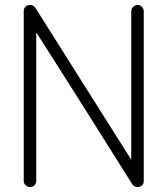

<svg xmlns="http://www.w3.org/2000/svg" viewBox="-20 -735 671 768"><path d="M100 13Q90 13 82.5 6Q75 -1 75 -11V-690Q75 -709 93 -714Q111 -719 122 -703Q215 -555 281.5 -450Q348 -345 391.5 -276Q435 -207 460 -167.5Q485 -128 495 -112Q505 -96 505 -96V-690Q505 -700 513 -707.5Q521 -715 531 -715Q541 -715 548 -707.5Q555 -700 555 -690V-11Q555 7 538 12Q520 17 509 2Q416 -146 350 -251Q284 -356 240 -425Q196 -494 171 -533.5Q146 -573 135.5 -589Q125 -605 125 -605V-11Q125 -1 118 6Q111 13 100 13Z"/></svg>

Font: Zen Kurenaido
Style: ARC
Weight: 400
Designer: Yoshimichi Ohira
Foundry: Positype
Version: Version 1.001